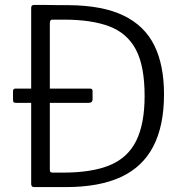

<svg xmlns="http://www.w3.org/2000/svg" viewBox="-20 -762 757 782"><path d="M357 -357Q357 -343 340 -343H46Q38 -343 35.5 -346Q33 -349 33 -356V-390Q33 -401 42 -401H348Q357 -401 357 -391ZM119 0Q107 0 107 -13V-730Q107 -736 110 -739Q113 -742 120 -742Q136 -742 154 -742Q172 -742 190.5 -741.5Q209 -741 226.5 -741Q244 -741 259 -741Q398 -740 483.5 -698.5Q569 -657 608.5 -577Q648 -497 648 -378Q648 -250 604.5 -166Q561 -82 472.5 -41Q384 0 248 0ZM194 -59H237Q355 -59 428 -89.5Q501 -120 535 -189Q569 -258 569 -371Q569 -493 533.5 -560Q498 -627 425.5 -654.5Q353 -682 241 -682H193Q183 -682 183 -668V-69Q183 -59 194 -59Z"/></svg>

Font: Libre Franklin Thin Light
Style: Regular
Weight: 300
Version: Version 3.000